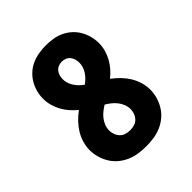

<svg xmlns="http://www.w3.org/2000/svg" viewBox="-206 -873 1012 1012"><g transform="rotate(-45 300.0 -367.5)"><path d="M300 8Q272 8 244 4Q216 0 190 -11Q164 -22 142 -40Q120 -58 105 -82Q90 -106 82 -133.5Q74 -161 74 -189Q74 -217 82.5 -245Q91 -273 106 -297Q121 -321 141 -341.5Q161 -362 184 -379Q164 -395 147 -414.5Q130 -434 118 -456Q106 -478 99 -503Q92 -528 92 -554Q92 -580 99 -606Q106 -632 119.5 -654.5Q133 -677 153 -695Q173 -713 197 -723.5Q221 -734 247.5 -738.5Q274 -743 300 -743Q326 -743 352.5 -739Q379 -735 403 -724Q427 -713 447 -695.5Q467 -678 480.5 -655Q494 -632 501 -606Q508 -580 508 -554Q508 -528 501 -503Q494 -478 482 -456Q470 -434 453 -414.5Q436 -395 416 -379Q439 -362 459 -341.5Q479 -321 494 -297Q509 -273 517.5 -245Q526 -217 526 -189Q526 -161 518 -133.5Q510 -106 495 -82Q480 -58 458 -40Q436 -22 410 -11Q384 0 356 4Q328 8 300 8ZM300 -451Q313 -460 324 -471Q335 -482 343.5 -495Q352 -508 357 -522.5Q362 -537 362 -553Q362 -566 358.5 -579Q355 -592 346.5 -602.5Q338 -613 325.5 -618Q313 -623 300 -623Q287 -623 274.5 -618Q262 -613 253.5 -602.5Q245 -592 241.5 -579Q238 -566 238 -553Q238 -537 243 -522.5Q248 -508 256.5 -495Q265 -482 276 -471Q287 -460 300 -451ZM300 -112Q316 -112 331.5 -116.5Q347 -121 358 -132.5Q369 -144 374.5 -159Q380 -174 380 -190Q380 -208 373 -225.5Q366 -243 355 -257Q344 -271 329.5 -282.5Q315 -294 300 -303Q285 -294 270.5 -282.5Q256 -271 245 -257Q234 -243 227 -225.5Q220 -208 220 -190Q220 -174 225.5 -159Q231 -144 242 -132.5Q253 -121 268.5 -116.5Q284 -112 300 -112Z"/></g></svg>

Font: Iosevka Slab Heavy Extended
Style: Regular
Weight: 900
Width: 7
Monospace: yes
Designer: Belleve Invis
Foundry: Belleve Invis
Version: Version 11.1.0; ttfautohint (v1.8.3)